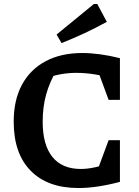

<svg xmlns="http://www.w3.org/2000/svg" viewBox="-20 -937 701 967"><path d="M375 10Q220 10 134.5 -77Q49 -164 49 -324Q49 -433 90.5 -510Q132 -587 209.5 -628.5Q287 -670 395 -670Q436 -670 484.5 -663.5Q533 -657 584 -644L551 -540Q504 -555 457 -562.5Q410 -570 363 -570Q324 -570 285.5 -563Q247 -556 210 -542L265 -583Q230 -524 212.5 -461.5Q195 -399 195 -324Q195 -207 244 -146.5Q293 -86 387 -86Q420 -86 459 -94.5Q498 -103 544 -120L584 -21Q467 10 375 10ZM448 -18 527 -231H584V-21ZM527 -434 449 -646 584 -644V-434ZM290 -720 265 -763 453 -917H470L518 -827Q462 -796 405 -769.5Q348 -743 290 -720Z"/></svg>

Font: Piazzolla 24pt
Style: Bold
Weight: 700
Designer: Juan Pablo del Peral
Foundry: Huerta Tipografica
Version: Version 2.005